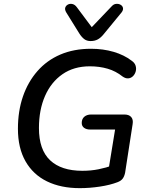

<svg xmlns="http://www.w3.org/2000/svg" viewBox="-20 -967 771 996"><path d="M394 9Q296 9 224 -26Q152 -61 112.5 -130Q73 -199 73 -299Q73 -391 99 -466.5Q125 -542 174 -598Q223 -654 293 -684Q363 -714 452 -714Q515 -714 569.5 -698Q624 -682 663 -652Q679 -641 683.5 -626Q688 -611 684 -596.5Q680 -582 670 -572Q660 -562 646 -560.5Q632 -559 616 -570Q581 -598 538.5 -610.5Q496 -623 446 -623Q363 -623 304 -582Q245 -541 213.5 -469Q182 -397 182 -303Q182 -190 240 -135.5Q298 -81 407 -81Q452 -81 491.5 -89Q531 -97 567 -110L539 -62L577 -295H448Q428 -295 416 -304Q404 -313 404 -329Q404 -350 417.5 -361.5Q431 -373 453 -373H625Q649 -373 660.5 -360Q672 -347 668 -323L629 -71Q625 -52 616.5 -40.5Q608 -29 590 -22Q551 -7 498 1Q445 9 394 9ZM450 -754Q430 -754 416.5 -764.5Q403 -775 391 -794L324 -902Q315 -917 318.5 -927.5Q322 -938 332.5 -943.5Q343 -949 356 -946Q369 -943 379 -929L456 -826L560 -935Q570 -946 583 -947Q596 -948 606 -942Q616 -936 618 -925.5Q620 -915 611 -903L519 -791Q504 -772 488 -763Q472 -754 450 -754Z"/></svg>

Font: Nunito ExtraLight SemiBold
Style: Italic
Weight: 600
Italic angle: -9°
Version: Version 3.602